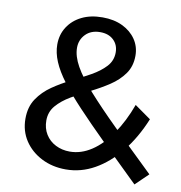

<svg xmlns="http://www.w3.org/2000/svg" viewBox="-81 -780 825 873"><g transform="rotate(10 331.5 -343.5)"><path d="M615 -286Q578 -196 525.5 -131Q473 -66 410 -30.5Q347 5 277 5Q215 5 165 -20.5Q115 -46 86 -90Q57 -134 57 -191Q57 -245 82.5 -283Q108 -321 148 -348.5Q188 -376 233 -398Q278 -420 318 -442.5Q358 -465 383.5 -492.5Q409 -520 409 -558Q409 -593 386 -615Q363 -637 324 -637Q282 -637 257 -611.5Q232 -586 232 -549Q232 -510 257.5 -464.5Q283 -419 335.5 -360Q388 -301 467.5 -222.5Q547 -144 656 -39L597 18Q501 -75 427 -148Q353 -221 299 -278.5Q245 -336 210 -382.5Q175 -429 158 -469.5Q141 -510 141 -548Q141 -594 164 -629.5Q187 -665 227.5 -685Q268 -705 323 -705Q376 -705 415.5 -686Q455 -667 477.5 -634Q500 -601 500 -559Q500 -510 475 -475Q450 -440 410.5 -414Q371 -388 326.5 -366Q282 -344 242 -320.5Q202 -297 177 -268Q152 -239 152 -199Q152 -163 169 -135.5Q186 -108 215.5 -93Q245 -78 281 -78Q333 -78 381.5 -110Q430 -142 470.5 -201Q511 -260 540 -339Z"/></g></svg>

Font: Alexandria
Style: Regular
Weight: 400
Designer: Mohamed Gaber
Foundry: Kief Type Foundry
Version: Version 5.100